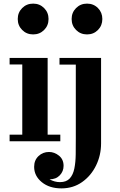

<svg xmlns="http://www.w3.org/2000/svg" viewBox="-20 -780 662 1060"><path d="M78 -675Q78 -711 102.5 -735.5Q127 -760 163 -760Q199 -760 223.5 -735.5Q248 -711 248 -675Q248 -639 223.5 -614.5Q199 -590 163 -590Q127 -590 102.5 -614.5Q78 -639 78 -675ZM33 -36.5H103V-424H33V-460H243V-36.5H313V0H33ZM375.5 -675Q375.5 -711 400 -735.5Q424.5 -760 460.5 -760Q496.5 -760 520.8 -735.5Q545 -711 545 -675Q545 -639 520.8 -614.5Q496.5 -590 460.5 -590Q424.5 -590 400 -614.5Q375.5 -639 375.5 -675ZM538 -460V11.5Q538 77 510.2 133.8Q482.5 190.5 433.2 225.2Q384 260 319 260Q252.5 260 210.5 225.5Q168.5 191 168.5 141Q168.5 104.5 192.5 81.8Q216.5 59 250.5 59Q280.5 59 305.8 79.5Q331 100 331 135.5Q331 166 310 188Q289 210 253.5 210Q281.5 225.5 311 225.5Q346.5 225.5 365 205.2Q383.5 185 390.5 150.2Q397.5 115.5 398 71.5Q398.5 27.5 398.5 -20V-423.5H308.5V-460Z"/></svg>

Font: Bodoni* 06pt
Style: Bold
Weight: 700
Version: Version 2.3